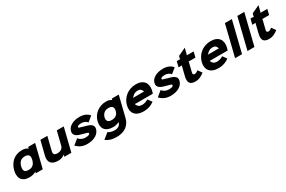

<svg xmlns="http://www.w3.org/2000/svg" viewBox="188 -2585 6776 4544"><g transform="rotate(-30 3576.0 -312.5)"><path d="M651 1H461L471 -39H469Q438 -17 390.5 -3.5Q343 10 290 10Q209 10 155.5 -14.5Q102 -39 73.5 -82Q45 -125 40.5 -184Q36 -243 53 -313Q70 -383 104 -443Q138 -503 187.5 -546.5Q237 -590 303 -614.5Q369 -639 451 -639Q502 -639 543.5 -625Q585 -611 605 -589H607L617 -630H807ZM547 -313Q567 -393 542 -435Q517 -477 435 -477Q354 -477 308 -434.5Q262 -392 243 -313Q223 -235 248 -193.5Q273 -152 355 -152Q437 -152 482 -193.5Q527 -235 547 -313Z M1433 1H1243L1256 -51H1254Q1218 -22 1171.5 -6Q1125 10 1074 10Q1002 10 954 -8.5Q906 -27 879.5 -61Q853 -95 847.5 -142.5Q842 -190 856 -248L951 -630H1141L1050 -262Q1023 -152 1143 -152Q1208 -152 1251.5 -181Q1295 -210 1309 -264L1399 -630H1589Z M2220 -193Q2209 -151 2181 -113.5Q2153 -76 2108.5 -48.5Q2064 -21 2004 -5Q1944 11 1870 11Q1780 11 1711.5 -17.5Q1643 -46 1579 -110L1722 -228Q1754 -186 1802.5 -164Q1851 -142 1905 -142Q1967 -142 1994.5 -154.5Q2022 -167 2026 -183Q2030 -196 2019 -206.5Q2008 -217 1965 -228Q1960 -229 1945 -233Q1930 -237 1913 -242Q1896 -247 1880.5 -251Q1865 -255 1860 -256Q1823 -266 1786 -280Q1749 -294 1722 -315.5Q1695 -337 1682.5 -369Q1670 -401 1681 -446Q1691 -489 1720 -524.5Q1749 -560 1793 -585.5Q1837 -611 1894 -625Q1951 -639 2019 -639Q2108 -639 2174.5 -610.5Q2241 -582 2282 -528L2145 -418Q2119 -451 2077 -470Q2035 -489 1984 -489Q1953 -489 1932.5 -485.5Q1912 -482 1899 -476Q1886 -470 1880 -462.5Q1874 -455 1873 -448Q1868 -431 1891 -422Q1914 -413 1962 -401Q1966 -399 1979.5 -395.5Q1993 -392 2008 -387.5Q2023 -383 2036.5 -379Q2050 -375 2055 -374Q2102 -362 2137 -346Q2172 -330 2193.5 -308.5Q2215 -287 2222 -258.5Q2229 -230 2220 -193Z M3093 -631 2955 -72Q2922 65 2819 140Q2716 215 2552 215Q2457 215 2388 193.5Q2319 172 2262 128L2415 4Q2451 29 2496 41.5Q2541 54 2592 54Q2658 54 2703 23.5Q2748 -7 2761 -59L2764 -69H2762Q2731 -52 2687.5 -40.5Q2644 -29 2602 -29Q2520 -29 2463 -51.5Q2406 -74 2374 -115Q2342 -156 2334.5 -212.5Q2327 -269 2344 -337Q2360 -400 2395 -455Q2430 -510 2482.5 -551Q2535 -592 2603 -616Q2671 -640 2753 -640Q2772 -640 2793 -636.5Q2814 -633 2833.5 -627Q2853 -621 2869 -613Q2885 -605 2893 -596H2895L2903 -631ZM2838 -333Q2854 -399 2827 -438.5Q2800 -478 2721 -478Q2643 -478 2596.5 -438Q2550 -398 2533 -333Q2517 -267 2545.5 -229Q2574 -191 2651 -191Q2735 -191 2778.5 -230Q2822 -269 2838 -333Z M3821 -311Q3818 -297 3812.5 -279Q3807 -261 3800 -245H3304L3318 -228Q3329 -192 3362.5 -167Q3396 -142 3450 -142Q3498 -142 3539 -155Q3580 -168 3620 -194L3701 -84Q3638 -38 3567.5 -14Q3497 10 3412 10Q3323 10 3262 -15Q3201 -40 3167 -83.5Q3133 -127 3124.5 -185.5Q3116 -244 3133 -311Q3150 -381 3188 -441Q3226 -501 3281.5 -545.5Q3337 -590 3407.5 -615Q3478 -640 3561 -640Q3646 -640 3703.5 -614Q3761 -588 3793 -543.5Q3825 -499 3831.5 -439Q3838 -379 3821 -311ZM3652 -394 3640 -411Q3630 -447 3601.5 -468.5Q3573 -490 3523 -490Q3472 -490 3433 -468Q3394 -446 3365 -411L3344 -394Z M4501 -193Q4490 -151 4462 -113.5Q4434 -76 4389.5 -48.5Q4345 -21 4285 -5Q4225 11 4151 11Q4061 11 3992.5 -17.5Q3924 -46 3860 -110L4003 -228Q4035 -186 4083.5 -164Q4132 -142 4186 -142Q4248 -142 4275.5 -154.5Q4303 -167 4307 -183Q4311 -196 4300 -206.5Q4289 -217 4246 -228Q4241 -229 4226 -233Q4211 -237 4194 -242Q4177 -247 4161.5 -251Q4146 -255 4141 -256Q4104 -266 4067 -280Q4030 -294 4003 -315.5Q3976 -337 3963.5 -369Q3951 -401 3962 -446Q3972 -489 4001 -524.5Q4030 -560 4074 -585.5Q4118 -611 4175 -625Q4232 -639 4300 -639Q4389 -639 4455.5 -610.5Q4522 -582 4563 -528L4426 -418Q4400 -451 4358 -470Q4316 -489 4265 -489Q4234 -489 4213.5 -485.5Q4193 -482 4180 -476Q4167 -470 4161 -462.5Q4155 -455 4154 -448Q4149 -431 4172 -422Q4195 -413 4243 -401Q4247 -399 4260.5 -395.5Q4274 -392 4289 -387.5Q4304 -383 4317.5 -379Q4331 -375 4336 -374Q4383 -362 4418 -346Q4453 -330 4474.5 -308.5Q4496 -287 4503 -258.5Q4510 -230 4501 -193Z M5071 -90Q5039 -66 5009.5 -47Q4980 -28 4951 -15.5Q4922 -3 4892 3.5Q4862 10 4829 10Q4714 10 4675 -46Q4636 -102 4664 -217L4725 -464L4738 -481H4641L4678 -630H4775L4770 -647L4786 -710L5001 -811L4960 -647L4947 -630H5138L5102 -481H4911L4915 -464L4854 -218Q4846 -183 4858 -167.5Q4870 -152 4893 -152Q4917 -152 4940 -163.5Q4963 -175 4991 -199Z M5866 -311Q5863 -297 5857.5 -279Q5852 -261 5845 -245H5349L5363 -228Q5374 -192 5407.5 -167Q5441 -142 5495 -142Q5543 -142 5584 -155Q5625 -168 5665 -194L5746 -84Q5683 -38 5612.5 -14Q5542 10 5457 10Q5368 10 5307 -15Q5246 -40 5212 -83.5Q5178 -127 5169.5 -185.5Q5161 -244 5178 -311Q5195 -381 5233 -441Q5271 -501 5326.5 -545.5Q5382 -590 5452.5 -615Q5523 -640 5606 -640Q5691 -640 5748.5 -614Q5806 -588 5838 -543.5Q5870 -499 5876.5 -439Q5883 -379 5866 -311ZM5697 -394 5685 -411Q5675 -447 5646.5 -468.5Q5618 -490 5568 -490Q5517 -490 5478 -468Q5439 -446 5410 -411L5389 -394Z M6098 0H5908L6115 -840H6305Z M6437 0H6247L6454 -840H6644Z M7085 -90Q7053 -66 7023.5 -47Q6994 -28 6965 -15.5Q6936 -3 6906 3.5Q6876 10 6843 10Q6728 10 6689 -46Q6650 -102 6678 -217L6739 -464L6752 -481H6655L6692 -630H6789L6784 -647L6800 -710L7015 -811L6974 -647L6961 -630H7152L7116 -481H6925L6929 -464L6868 -218Q6860 -183 6872 -167.5Q6884 -152 6907 -152Q6931 -152 6954 -163.5Q6977 -175 7005 -199Z"/></g></svg>

Font: TypoPRO Sinkin Sans
Style: 800 Black Italic
Weight: 900
Italic angle: -112°
Designer: Keith Bates
Foundry: K-Type
Version: Sinkin Sans (version 1.0)  by Keith Bates   •   © 2014   www